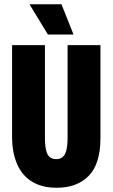

<svg xmlns="http://www.w3.org/2000/svg" viewBox="-20 -873 531 906"><path d="M247 13Q196 13 159 -2Q122 -17 98.5 -41.5Q75 -66 61.5 -97Q48 -128 42.5 -160Q37 -192 37 -222V-660H192V-226Q192 -187 197.5 -164Q203 -141 215 -131.5Q227 -122 246 -122Q263 -122 275 -131.5Q287 -141 293 -163.5Q299 -186 299 -226V-660H454V-222Q454 -100 399 -43.5Q344 13 247 13ZM206 -710 119 -853H270L327 -710Z"/></svg>

Font: Bricolage Grotesque 48pt Condensed ExtraBold
Style: Regular
Weight: 800
Width: 3
Designer: Mathieu Triay
Foundry: Atelier Triay
Version: Version 1.001;gftools[0.9.33.dev8+g029e19f]